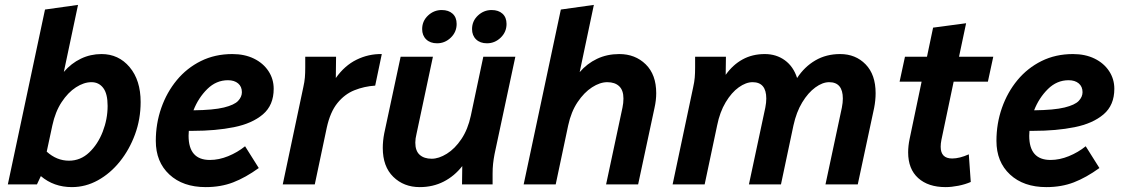

<svg xmlns="http://www.w3.org/2000/svg" viewBox="-20 -754 4600 785"><path d="M12 0 164 -715 299 -734 241 -460Q271 -495 310.5 -514Q350 -533 395 -533Q465 -533 510 -479.5Q555 -426 555 -337Q555 -267 532 -204.5Q509 -142 470 -93.5Q431 -45 380.5 -17Q330 11 274 11Q200 11 147 -34L131 0ZM171 -134Q212 -97 262 -97Q309 -97 344.5 -130.5Q380 -164 400 -215.5Q420 -267 420 -321Q420 -371 402 -394.5Q384 -418 354 -418Q323 -418 290.5 -397Q258 -376 232 -336.5Q206 -297 194 -241Z M617 -178Q617 -249 639.5 -313Q662 -377 703 -426.5Q744 -476 801.5 -504.5Q859 -533 930 -533Q980 -533 1018 -514.5Q1056 -496 1077.5 -463.5Q1099 -431 1099 -391Q1099 -324 1055 -286.5Q1011 -249 936.5 -234Q862 -219 768 -219Q761 -219 752 -219Q751 -209 751 -199Q751 -100 838 -100Q875 -100 913 -115.5Q951 -131 982 -156L1038 -67Q984 -28 933.5 -8.5Q883 11 821 11Q728 11 672.5 -40.5Q617 -92 617 -178ZM912 -426Q864 -426 827.5 -390Q791 -354 771 -303Q853 -304 895.5 -314.5Q938 -325 953.5 -341.5Q969 -358 969 -377Q969 -400 953.5 -413Q938 -426 912 -426Z M1136 0 1220 -397Q1225 -419 1226.5 -437Q1228 -455 1228 -478V-522H1354L1353 -435Q1389 -486 1438 -510Q1487 -534 1541 -533L1514 -404Q1469 -401 1429 -385Q1389 -369 1359.5 -332.5Q1330 -296 1316 -232L1267 0Z M1545 -149Q1545 -178 1551 -209L1618 -522H1750L1683 -207Q1678 -187 1678 -171Q1678 -137 1696 -121Q1714 -105 1745 -105Q1774 -105 1807 -125.5Q1840 -146 1866.5 -185.5Q1893 -225 1905 -281L1956 -522H2087L2002 -124Q1998 -103 1996 -84.5Q1994 -66 1994 -44V0H1869L1870 -75Q1838 -34 1794 -11.5Q1750 11 1696 11Q1631 11 1588 -31Q1545 -73 1545 -149ZM1706 -635Q1706 -668 1730 -690.5Q1754 -713 1786 -713Q1814 -713 1830.5 -698Q1847 -683 1847 -656Q1847 -623 1823 -600Q1799 -577 1767 -577Q1739 -577 1722.5 -593Q1706 -609 1706 -635ZM1910 -635Q1910 -668 1934 -690.5Q1958 -713 1990 -713Q2018 -713 2034.5 -698Q2051 -683 2051 -656Q2051 -623 2027 -600Q2003 -577 1971 -577Q1943 -577 1926.5 -593Q1910 -609 1910 -635Z M2121 0 2273 -715 2408 -734 2350 -459Q2380 -494 2421 -513.5Q2462 -533 2512 -533Q2577 -533 2620 -491Q2663 -449 2663 -373Q2663 -344 2656 -313L2589 0H2458L2525 -314Q2529 -333 2529 -351Q2529 -385 2511.5 -401.5Q2494 -418 2463 -418Q2433 -418 2400.5 -397Q2368 -376 2341.5 -336.5Q2315 -297 2303 -241L2252 0Z M2730 0 2814 -397Q2819 -419 2820.5 -437Q2822 -455 2822 -478V-522H2948L2947 -448Q2976 -489 3016 -511Q3056 -533 3107 -533Q3154 -533 3189 -507.5Q3224 -482 3239 -435Q3269 -481 3313.5 -507Q3358 -533 3415 -533Q3478 -533 3519 -491Q3560 -449 3560 -373Q3560 -344 3554 -313L3487 0H3355L3422 -314Q3424 -325 3425 -333.5Q3426 -342 3426 -351Q3426 -418 3370 -418Q3343 -418 3313.5 -396.5Q3284 -375 3260 -335.5Q3236 -296 3224 -241L3173 0H3042L3109 -314Q3111 -325 3112 -333.5Q3113 -342 3113 -351Q3113 -418 3057 -418Q3030 -418 3000.5 -397Q2971 -376 2947 -336Q2923 -296 2912 -241L2861 0Z M3658 -420 3680 -522H3770L3795 -641L3930 -659L3901 -522H4041L4019 -420H3879L3829 -182Q3826 -167 3826 -154Q3826 -106 3873 -106Q3903 -106 3941 -123L3949 -10Q3926 0 3898 5.5Q3870 11 3846 11Q3775 11 3734 -26Q3693 -63 3693 -131Q3693 -144 3694.5 -158Q3696 -172 3699 -186L3748 -420Z M4054 -178Q4054 -249 4076.5 -313Q4099 -377 4140 -426.5Q4181 -476 4238.5 -504.5Q4296 -533 4367 -533Q4417 -533 4455 -514.5Q4493 -496 4514.5 -463.5Q4536 -431 4536 -391Q4536 -324 4492 -286.5Q4448 -249 4373.5 -234Q4299 -219 4205 -219Q4198 -219 4189 -219Q4188 -209 4188 -199Q4188 -100 4275 -100Q4312 -100 4350 -115.5Q4388 -131 4419 -156L4475 -67Q4421 -28 4370.5 -8.5Q4320 11 4258 11Q4165 11 4109.5 -40.5Q4054 -92 4054 -178ZM4349 -426Q4301 -426 4264.5 -390Q4228 -354 4208 -303Q4290 -304 4332.5 -314.5Q4375 -325 4390.5 -341.5Q4406 -358 4406 -377Q4406 -400 4390.5 -413Q4375 -426 4349 -426Z"/></svg>

Font: Radio Canada SemiBold
Style: Italic
Weight: 600
Italic angle: -12°
Designer: Charles Daoud, Etienne Aubert Bonn, Alexandre Saumier Demers, Jacques Le Bailly
Foundry: Radio-Canada
Version: Version 2.104; ttfautohint (v1.8.4.7-5d5b);gftools[0.9.28.de